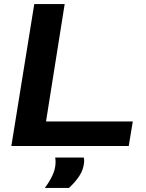

<svg xmlns="http://www.w3.org/2000/svg" viewBox="-20 -720 720 947"><path d="M36 0 149 -700H299L207 -121H635L615 0ZM252 57H393Q396 68 395 79Q392 117 370.5 149Q349 181 320 207H201Q223 178 238 146.5Q253 115 254 84Q255 69 252 57Z"/></svg>

Font: Georama Extended SemiBold
Style: Italic
Weight: 600
Width: 7
Italic angle: -9°
Designer: Jean-Baptiste Levee
Foundry: Production Type
Version: Version 1.000